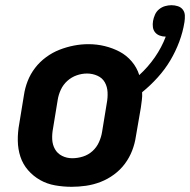

<svg xmlns="http://www.w3.org/2000/svg" viewBox="-20 -711 732 739"><path d="M256 8Q224 8 192.5 2.5Q161 -3 134.5 -18Q108 -33 88 -56Q68 -79 58.5 -108Q49 -137 48.5 -169.5Q48 -202 54 -234L72 -344Q76 -372 86.5 -399Q97 -426 115 -449.5Q133 -473 157.5 -491Q182 -509 209 -519.5Q236 -530 264 -535.5Q292 -541 320 -541Q353 -541 383.5 -533.5Q414 -526 440.5 -512Q467 -498 487 -474.5Q507 -451 516 -422Q550 -453 576 -490.5Q602 -528 618 -570Q606 -570 595 -574Q584 -578 577 -586.5Q570 -595 568.5 -606.5Q567 -618 569 -630Q571 -642 576.5 -654.5Q582 -667 592.5 -675.5Q603 -684 615.5 -687.5Q628 -691 640 -691Q653 -691 665 -687Q677 -683 684 -673.5Q691 -664 691.5 -651.5Q692 -639 690 -626Q684 -588 670 -550.5Q656 -513 635.5 -478.5Q615 -444 587 -413Q559 -382 527 -356Q528 -341 526 -326Q524 -311 522 -296L503 -186Q499 -158 488.5 -131Q478 -104 460.5 -80.5Q443 -57 418.5 -39Q394 -21 366.5 -10.5Q339 0 311 4Q283 8 256 8ZM258 -102Q279 -102 299.5 -108.5Q320 -115 336 -129.5Q352 -144 361 -164Q370 -184 373 -204L391 -314Q395 -335 394 -356Q393 -377 383.5 -394Q374 -411 355 -419.5Q336 -428 315 -428Q295 -428 275 -421Q255 -414 239 -399.5Q223 -385 214 -365.5Q205 -346 202 -326L184 -216Q180 -195 181 -174.5Q182 -154 191.5 -137Q201 -120 219 -111Q237 -102 258 -102Z"/></svg>

Font: Iosevka Curly XBdEx
Style: Italic
Weight: 800
Width: 7
Italic angle: -9°
Monospace: yes
Designer: Belleve Invis
Foundry: Belleve Invis
Version: Version 11.1.0; ttfautohint (v1.8.3)